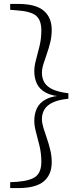

<svg xmlns="http://www.w3.org/2000/svg" viewBox="-20 -789 412 980"><path d="M329 -313V-285Q279 -280 249.5 -266Q220 -252 207 -230.5Q194 -209 194 -181Q194 -162 201.5 -137Q209 -112 219 -83.5Q229 -55 236.5 -24Q244 7 244 39Q244 103 203 137Q162 171 73 171H32V141L68 139Q139 133 165 110Q191 87 191 37Q191 -5 182 -43Q173 -81 164 -113.5Q155 -146 155 -173Q155 -208 168.5 -236.5Q182 -265 215 -282.5Q248 -300 305 -302V-296Q248 -298 215 -315.5Q182 -333 168.5 -361.5Q155 -390 155 -425Q155 -452 164 -484.5Q173 -517 182 -554.5Q191 -592 191 -634Q191 -685 165 -708Q139 -731 68 -736L32 -739V-769H73Q162 -769 203 -734.5Q244 -700 244 -636Q244 -604 236.5 -573Q229 -542 219 -514Q209 -486 201.5 -461.5Q194 -437 194 -417Q194 -389 207 -367.5Q220 -346 249.5 -332.5Q279 -319 329 -313Z"/></svg>

Font: Noto Serif SC ExtraLight
Style: Regular
Weight: 200
Designer: Ryoko NISHIZUKA 西塚涼子 (kana & ideographs); Frank Grießhammer (Latin, Greek & Cyrillic); Wenlong ZHANG 张文龙 (bopomofo); San
Foundry: Adobe
Version: Version 2.002-H1;hotconv 1.1.0;makeotfexe 2.6.0